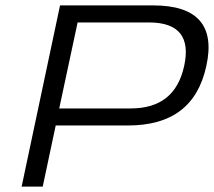

<svg xmlns="http://www.w3.org/2000/svg" viewBox="-20 -690 791 710"><path d="M547 -670H202L60 0H138L186 -226H453C616 -226 711 -299 743 -446C776 -596 709 -670 547 -670ZM199 -289 267 -607H531C643 -607 684 -551 661 -446C638 -341 573 -289 463 -289Z"/></svg>

Font: LT Wave Light
Style: Italic
Weight: 300
Designer: Daniel Lyons
Version: Version 2.5 (Glyphs App)